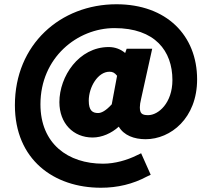

<svg xmlns="http://www.w3.org/2000/svg" viewBox="-20 -678 995 902"><path d="M454 204C532 204 604 187 671 151L688 143L643 42L622 52C578 74 520 91 464 91C300 91 170 -2 170 -188C170 -407 343 -546 518 -546C708 -546 790 -439 790 -302C790 -194 724 -137 676 -137C647 -137 637 -145 637 -174C637 -185 639 -197 643 -214L695 -449H575L568 -429C547 -447 520 -457 491 -457C350 -457 259 -319 259 -198C259 -99 324 -32 415 -32C459 -32 504 -52 538 -83C562 -42 610 -24 664 -24C782 -24 906 -123 906 -305C906 -512 762 -658 527 -658C264 -658 50 -469 50 -184C50 72 233 204 454 204ZM494 -341C509 -341 518 -337 530 -322L505 -188C477 -157 456 -147 441 -147C415 -147 397 -158 397 -205C397 -269 440 -341 494 -341Z"/></svg>

Font: Falling Sky
Style: ExBd
Weight: 400
Designer: Paul D. Hunt
Foundry: Adobe Systems Incorporated
Version: Version 1.02